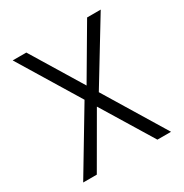

<svg xmlns="http://www.w3.org/2000/svg" viewBox="-163 -826 911 952"><g transform="rotate(-30 292.5 -349.5)"><path d="M332 -349 544 0H466L288 -292L119 0H41L252 -352L41 -699H119L296 -408L467 -699H545Z"/></g></svg>

Font: Poppins-tnum Light
Style: Regular
Weight: 300
Designer: Ninad Kale (Devanagari), Jonny Pinhorn (Latin)
Foundry: Indian Type Foundry
Version: Version 4.004